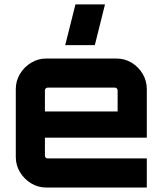

<svg xmlns="http://www.w3.org/2000/svg" viewBox="-20 -843 732 863"><path d="M188.5 0Q151.1 0 120 -18.9Q88.8 -37.8 69.9 -69Q51 -100.1 51 -137.5V-442.5Q51 -479.9 69.9 -511Q88.8 -542.2 120 -561.1Q151.1 -580 188.5 -580H502.1Q540.5 -580 571.6 -561.2Q602.6 -542.3 621.3 -511Q639.9 -479.6 639.9 -442.5V-224.2H181.9V-143.1Q181.9 -138.1 185.5 -134.5Q189.1 -130.9 194.1 -130.9H639.9V0H188.5ZM181.9 -342H508.7V-436.9Q508.7 -441.9 505.1 -445.5Q501.5 -449.1 496.6 -449.1H194.1Q189.1 -449.1 185.5 -445.5Q181.9 -441.9 181.9 -436.9ZM273.1 -640 319.1 -823.1H451.9L406.2 -640Z"/></svg>

Font: Orbitron
Style: Regular
Weight: 400
Designer: Matt McInerney
Foundry: The League of Moveable Type
Version: Version 2.001